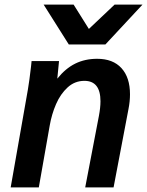

<svg xmlns="http://www.w3.org/2000/svg" viewBox="-20 -816 640 836"><path d="M115 -525.5Q115.5 -532.5 117.5 -550H237L229.5 -473.5Q265 -518 307.5 -539Q350 -560 403 -560Q472 -560 509 -519.2Q546 -478.5 546 -405.5Q546 -374.5 539.5 -341.5L474.5 0H351L410.5 -310.5Q417.5 -347.5 417.5 -375Q417.5 -464 347.5 -464Q305.5 -464 274.2 -435.2Q243 -406.5 224 -362.5Q205 -318.5 196.5 -269.5L149 0H26.5L101.5 -426.5Q108 -464.5 115 -525.5ZM170 -796H300.5L367 -690L479 -796H600.5L439 -622.5H279.5Z"/></svg>

Font: JuliaMono BoldItalic
Style: Regular
Weight: 700
Italic angle: -9°
Monospace: yes
Designer: cormullion
Foundry: corm
Version: Version 0.049; ttfautohint (v1.8.4)